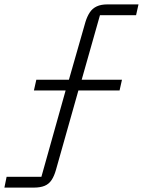

<svg xmlns="http://www.w3.org/2000/svg" viewBox="-97 -718 649 872"><path d="M-77 134 -67 85H91L201 -307H57L68 -356H216L291 -618Q299 -644 311 -662Q323 -680 342.5 -689Q362 -698 390 -698H532L521 -649H357L274 -356H457L446 -307H259L157 54Q149 82 137 100Q125 118 105.5 126Q86 134 57 134Z"/></svg>

Font: IBM Plex Sans Light
Style: Italic
Weight: 300
Italic angle: -11.31°
Designer: Mike Abbink, Paul van der Laan, Pieter van Rosmalen
Foundry: Bold Monday
Version: Version 3.201